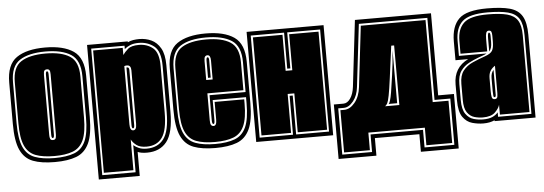

<svg xmlns="http://www.w3.org/2000/svg" viewBox="-44 -629 2437 860"><g transform="rotate(-5 1174.5 -199.0)"><path d="M180 11Q120 11 82 -3.5Q44 -18 25.5 -58Q7 -98 7 -176V-361Q7 -442 52 -473Q97 -504 180 -504Q263 -504 308 -473Q353 -442 353 -361V-176Q353 -98 334 -58Q315 -18 277 -3.5Q239 11 180 11ZM180 -7Q234 -7 268.5 -20Q303 -33 319.5 -69.5Q336 -106 336 -176V-361Q336 -433 295.5 -459.5Q255 -486 180 -486Q105 -486 64.5 -459.5Q24 -433 24 -361V-176Q24 -106 40.5 -69.5Q57 -33 92 -20Q127 -7 180 -7ZM180 -16Q129 -16 96 -28.5Q63 -41 47.5 -75.5Q32 -110 32 -176V-361Q32 -428 70 -452.5Q108 -477 180 -477Q251 -477 289 -452.5Q327 -428 327 -361V-176Q327 -110 311.5 -75.5Q296 -41 263.5 -28.5Q231 -16 180 -16ZM180 -88Q191 -88 193 -96.5Q195 -105 195 -112V-382Q195 -396 191.5 -401Q188 -406 180 -406Q173 -406 169 -401.5Q165 -397 165 -382V-112Q165 -102 167.5 -95Q170 -88 180 -88ZM180 -97Q174 -97 174 -112V-382Q174 -397 180 -397Q186 -397 186 -382V-112Q186 -97 180 -97Z M369 106V-499H552V-495Q564 -501 577.5 -503Q591 -505 604 -505Q633 -505 658 -493.5Q683 -482 699 -454.5Q715 -427 715 -377V-168Q715 -74 684 -34.5Q653 5 595 5Q568 5 553 -2V106ZM386 88H536V-34Q546 -25 560.5 -19Q575 -13 595 -13Q645 -13 671.5 -48Q698 -83 698 -168V-377Q698 -442 669 -465Q640 -488 600 -488Q577 -488 561.5 -481.5Q546 -475 536 -466V-481H386ZM394 78V-472H527V-440Q536 -453 551 -466Q566 -479 600 -479Q637 -479 663 -457.5Q689 -436 689 -377V-168Q689 -88 665.5 -55Q642 -22 595 -22Q566 -22 550.5 -33.5Q535 -45 527 -60V78ZM542 -100Q557 -100 557 -128V-368Q557 -392 539 -392Q531 -392 527 -390V-128Q527 -100 542 -100ZM542 -109Q536 -109 536 -124V-383H540Q548 -383 548 -370V-124Q548 -109 542 -109Z M902 11Q842 11 804 -3.5Q766 -18 747.5 -58Q729 -98 729 -176V-361Q729 -442 774 -473Q819 -504 902 -504Q985 -504 1030 -473Q1075 -442 1075 -361V-176Q1075 -98 1056 -58Q1037 -18 999 -3.5Q961 11 902 11ZM902 -7Q956 -7 990.5 -20Q1025 -33 1041.5 -69.5Q1058 -106 1058 -176V-204H908V-115Q908 -104 906.5 -100.5Q905 -97 902 -97Q896 -97 896 -115V-227H1058V-361Q1058 -433 1017.5 -459.5Q977 -486 902 -486Q827 -486 786.5 -459.5Q746 -433 746 -361V-176Q746 -106 762.5 -69.5Q779 -33 814 -20Q849 -7 902 -7ZM902 -16Q851 -16 818 -28.5Q785 -41 769.5 -75.5Q754 -110 754 -176V-361Q754 -428 792 -452.5Q830 -477 902 -477Q973 -477 1011 -452.5Q1049 -428 1049 -361V-236H887V-115Q887 -99 891 -93.5Q895 -88 902 -88Q916 -88 916 -115V-195H1049V-176Q1049 -110 1033.5 -75.5Q1018 -41 985.5 -28.5Q953 -16 902 -16ZM887 -296H916V-381Q916 -406 902 -406Q895 -406 891 -401Q887 -396 887 -381ZM896 -305V-382Q896 -397 902 -397Q908 -397 908 -382V-305Z M1086 0V-495H1432V0ZM1103 -18H1253V-193H1267V-18H1415V-477H1267V-315H1253V-477H1103ZM1112 -27V-468H1245V-306H1275V-468H1407V-27H1275V-202H1245V-27Z M1447 108V-137H1490Q1508 -137 1521.5 -156.5Q1535 -176 1539 -208L1574 -506H1916V-137H1987V108H1817V29H1617V108ZM1465 90H1599V11H1835V90H1969V-118H1898V-487H1590L1557 -206Q1553 -168 1533 -143Q1513 -118 1490 -118H1465ZM1474 81V-109H1491Q1517 -109 1539 -135.5Q1561 -162 1566 -205L1598 -478H1889V-109H1960V81H1844V2H1590V81ZM1675 -109H1739V-377H1726Q1714 -286 1707 -233.5Q1700 -181 1695 -155.5Q1690 -130 1685.5 -121.5Q1681 -113 1675 -109ZM1692 -118Q1695 -120 1699 -132.5Q1703 -145 1707 -169Q1711 -196 1718.5 -246.5Q1726 -297 1730 -356V-118Z M2107 6Q2083 6 2057.5 -1Q2032 -8 2015 -32Q1998 -56 1998 -107V-179Q1998 -255 2064 -287H2007V-372Q2007 -439 2041 -472.5Q2075 -506 2168 -506Q2232 -506 2270 -495.5Q2308 -485 2325 -456Q2342 -427 2342 -372V0H2158V-4Q2137 6 2107 6ZM2107 -12Q2133 -12 2149 -19Q2165 -26 2175 -38V-18H2325V-372Q2325 -421 2310 -445.5Q2295 -470 2260.5 -479Q2226 -488 2168 -488Q2086 -488 2055 -459.5Q2024 -431 2024 -372V-305H2148Q2142 -301 2131.5 -297.5Q2121 -294 2108 -289Q2089 -282 2067 -270.5Q2045 -259 2030 -238Q2015 -217 2015 -179V-107Q2015 -65 2029.5 -44.5Q2044 -24 2065 -18Q2086 -12 2107 -12ZM2107 -21Q2088 -21 2069 -26.5Q2050 -32 2037 -50.5Q2024 -69 2024 -107V-179Q2024 -217 2040.5 -238Q2057 -259 2084 -271Q2111 -283 2140 -293Q2166 -302 2173.5 -315Q2181 -328 2181 -354V-382Q2181 -393 2178.5 -399.5Q2176 -406 2167 -406Q2158 -406 2155 -397Q2152 -388 2152 -371V-314H2032V-372Q2032 -425 2061 -452Q2090 -479 2168 -479Q2223 -479 2255.5 -470.5Q2288 -462 2302.5 -439Q2317 -416 2317 -372V-27H2184V-71Q2179 -54 2161.5 -37.5Q2144 -21 2107 -21ZM2161 -313V-371Q2161 -397 2167 -397Q2173 -397 2173 -382V-354Q2173 -325 2161 -313ZM2167 -98Q2179 -98 2180 -110Q2181 -116 2181 -123.5Q2181 -131 2181 -141V-247Q2168 -239 2160 -226.5Q2152 -214 2152 -193V-135Q2152 -120 2154 -109Q2156 -98 2167 -98ZM2167 -107Q2162 -107 2162 -116L2161 -135V-193Q2161 -216 2173 -229V-117Q2173 -107 2167 -107Z"/></g></svg>

Font: Alumni Sans Collegiate One
Style: Regular
Weight: 400
Designer: Robert E. Leuschke
Foundry: Robert E. Leuschke
Version: Version 1.100